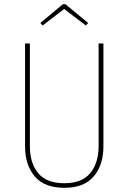

<svg xmlns="http://www.w3.org/2000/svg" viewBox="-20 -889 615 919"><path d="M475 -188Q475 -99 428.5 -44.5Q382 10 288 10Q193 10 146.5 -44.5Q100 -99 100 -188V-681H123V-190Q123 -108 163 -60Q203 -12 288 -12Q372 -12 412 -60.5Q452 -109 452 -190V-681H475ZM184 -767 173 -779 281 -869H293L402 -779L391 -767L287 -846Z"/></svg>

Font: Fira Sans Condensed Thin
Style: Regular
Weight: 250
Width: 3
Designer: Carrois Corporate & Edenspiekermann AG
Foundry: Carrois Corporate GbR & Edenspiekermann AG
Version: Version 4.203